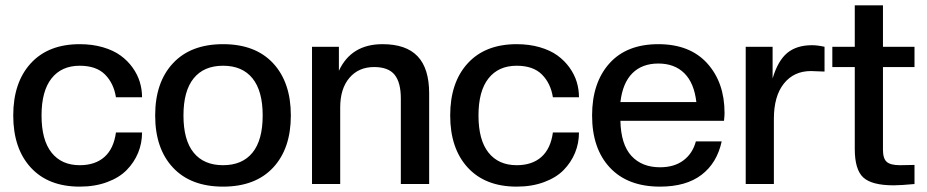

<svg xmlns="http://www.w3.org/2000/svg" viewBox="-20 -692 3485 722"><path d="M279.8 9.8Q161.6 9.8 95.7 -62Q29.8 -133.8 29.8 -257.8Q29.8 -381.8 95.7 -453.9Q161.6 -525.9 279.8 -525.9Q327.1 -525.9 366.7 -514.4Q406.2 -502.9 433.1 -483.4Q460 -463.9 478.5 -438Q497.1 -412.1 505.6 -384Q514.2 -356 514.2 -326.2H416Q407.7 -378.9 374.8 -411.9Q341.8 -444.8 279.8 -444.8Q211.4 -444.8 173.8 -397.2Q136.2 -349.6 136.2 -257.8Q136.2 -165.5 173.8 -118.2Q211.4 -70.8 279.8 -70.8Q337.9 -70.8 372.8 -101.8Q407.7 -132.8 416 -193.8H514.2Q514.2 -153.3 499.3 -117.2Q484.4 -81.1 456.3 -52.5Q428.2 -23.9 382.6 -7.1Q336.9 9.8 279.8 9.8Z M1007.1 -61.8Q940.4 9.8 818.8 9.8Q697.3 9.8 630.4 -61.8Q563.5 -133.3 563.5 -257.8Q563.5 -382.3 630.4 -454.1Q697.3 -525.9 818.8 -525.9Q940.4 -525.9 1007.1 -454.1Q1073.7 -382.3 1073.7 -257.8Q1073.7 -133.3 1007.1 -61.8ZM967.8 -257.8Q967.8 -350.1 929.4 -397.5Q891.1 -444.8 818.8 -444.8Q746.6 -444.8 708.3 -397.5Q669.9 -350.1 669.9 -257.8Q669.9 -165 708.3 -117.9Q746.6 -70.8 818.8 -70.8Q891.1 -70.8 929.4 -117.9Q967.8 -165 967.8 -257.8Z M1593.8 0H1487.3V-321.8Q1487.3 -381.8 1463.9 -410.9Q1440.4 -439.9 1386.7 -439.9Q1328.6 -439.9 1293.9 -399.2Q1259.3 -358.4 1259.3 -288.1V0H1153.3V-516.1H1254.4V-425.8Q1300.8 -525.9 1418.5 -525.9Q1507.3 -525.9 1550.5 -480.2Q1593.8 -434.6 1593.8 -340.8Z M1922.9 9.8Q1804.7 9.8 1738.8 -62Q1672.9 -133.8 1672.9 -257.8Q1672.9 -381.8 1738.8 -453.9Q1804.7 -525.9 1922.9 -525.9Q1970.2 -525.9 2009.8 -514.4Q2049.3 -502.9 2076.2 -483.4Q2103 -463.9 2121.6 -438Q2140.1 -412.1 2148.7 -384Q2157.2 -356 2157.2 -326.2H2059.1Q2050.8 -378.9 2017.8 -411.9Q1984.9 -444.8 1922.9 -444.8Q1854.5 -444.8 1816.9 -397.2Q1779.3 -349.6 1779.3 -257.8Q1779.3 -165.5 1816.9 -118.2Q1854.5 -70.8 1922.9 -70.8Q1981 -70.8 2015.9 -101.8Q2050.8 -132.8 2059.1 -193.8H2157.2Q2157.2 -153.3 2142.3 -117.2Q2127.4 -81.1 2099.4 -52.5Q2071.3 -23.9 2025.6 -7.1Q1980 9.8 1922.9 9.8Z M2461.9 9.8Q2340.3 9.8 2273.4 -61.8Q2206.5 -133.3 2206.5 -257.8Q2206.5 -380.4 2271.2 -453.1Q2335.9 -525.9 2455.6 -525.9Q2574.2 -525.9 2639.4 -453.9Q2704.6 -381.8 2704.6 -267.1Q2704.6 -257.3 2702.6 -237.8H2313Q2314.9 -148.9 2354.2 -106Q2393.6 -63 2461.9 -63Q2515.6 -63 2550 -88.9Q2584.5 -114.7 2596.7 -160.2H2693.8Q2676.3 -79.1 2618.2 -34.7Q2560.1 9.8 2461.9 9.8ZM2313 -308.1H2598.6Q2590.3 -379.9 2553.5 -416.5Q2516.6 -453.1 2455.6 -453.1Q2394.5 -453.1 2357.9 -416.5Q2321.3 -379.9 2313 -308.1Z M2890.1 0H2784.2V-516.1H2885.3V-397Q2905.3 -463.9 2940.4 -492.9Q2975.6 -522 3033.2 -522Q3054.2 -522 3080.6 -516.1V-422.9L3029.3 -424.8Q2965.3 -424.8 2927.7 -377.7Q2890.1 -330.6 2890.1 -245.1Z M3340.3 4.9Q3258.8 4.9 3226.6 -24.4Q3194.3 -53.7 3194.3 -131.8V-439.9H3109.9V-516.1H3194.3V-671.9H3300.3V-516.1H3418.9V-439.9H3300.3V-128.9Q3300.3 -95.7 3314.5 -83.3Q3328.6 -70.8 3364.3 -70.8L3418.9 -71.8V0Q3366.7 4.9 3340.3 4.9Z"/></svg>

Font: Creato Display Medium
Style: Regular
Weight: 500
Version: Version 1.000